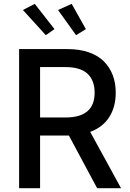

<svg xmlns="http://www.w3.org/2000/svg" viewBox="-20 -984 679 1004"><path d="M264.9 -831.7 219.5 -800.1 99.8 -931.8 161.9 -963.8ZM429 -831.7 377.8 -800.1 283.4 -931.8 354.8 -963.8ZM612.9 0H487.9L340.2 -275.2H333.1H189.6V0H79.9V-727.3H333.5Q395.6 -727.3 443.9 -710.6Q492.2 -693.9 522.9 -663.4Q553.6 -632.8 569.4 -591.4Q585.2 -550.1 585.2 -499.3Q585.2 -425.1 551.5 -372Q517.8 -318.9 451.7 -294.4ZM189.6 -633.2V-369.7H323.2Q474.8 -369.7 474.8 -499.3Q474.8 -563.6 437.7 -598.4Q400.6 -633.2 321.7 -633.2Z"/></svg>

Font: TID UI Medium
Style: Regular
Weight: 500
Designer: The TID Project Authors
Foundry: Bakken & Bæck
Version: Version 1.001;hotconv 1.0.109;makeotfexe 2.5.65596